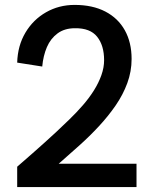

<svg xmlns="http://www.w3.org/2000/svg" viewBox="-20 -762 616 782"><path d="M50 0V-83Q86 -114 113 -138Q140 -162 163 -182.5Q186 -203 209.5 -225Q233 -247 262 -275Q292 -304 318 -334Q344 -364 363 -394.5Q382 -425 393 -456Q404 -487 404 -517Q404 -577 375.5 -612.5Q347 -648 285 -647Q243 -647 214.5 -626Q186 -605 171 -570Q156 -535 152 -491L50 -507Q52 -576 83.5 -629Q115 -682 167.5 -712Q220 -742 284 -742Q357 -742 409 -715Q461 -688 488.5 -638.5Q516 -589 516 -522Q516 -471 498.5 -423.5Q481 -376 451 -332.5Q421 -289 383 -248Q345 -207 302.5 -169Q260 -131 219 -95H536V0Z"/></svg>

Font: Parkinsans Medium
Style: Regular
Weight: 500
Designer: Red Stone, Indian Type Foundry
Foundry: Indian Type Foundry
Version: Version 1.000